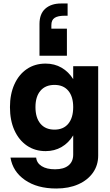

<svg xmlns="http://www.w3.org/2000/svg" viewBox="-20 -879 629 1099"><path d="M363 -560H206V-741Q206 -800 239.5 -829.5Q273 -859 329 -859H367V-789H350Q312 -789 293 -777Q274 -765 274 -735V-715H363ZM542 -500V11Q542 67 512 109.5Q482 152 428 176Q374 200 302 200Q193 200 123 151.5Q53 103 40 23H187Q190 54 218.5 72Q247 90 295 90Q345 90 372 68Q399 46 399 6V-104Q373 -61 332.5 -37.5Q292 -14 241 -14Q180 -14 134 -45.5Q88 -77 62.5 -133.5Q37 -190 37 -266Q37 -340 62.5 -396.5Q88 -453 134 -484Q180 -515 241 -515Q292 -515 332.5 -491.5Q373 -468 399 -426V-500ZM183 -266Q183 -205 211.5 -171Q240 -137 292 -137Q343 -137 371 -171Q399 -205 399 -266Q399 -326 371 -359.5Q343 -393 292 -393Q240 -393 211.5 -359.5Q183 -326 183 -266Z"/></svg>

Font: Overused Grotesk
Style: Bold
Weight: 700
Version: Version 0.003